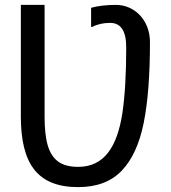

<svg xmlns="http://www.w3.org/2000/svg" viewBox="-20 -747 696 782"><path d="M590.8 -575.7C590.8 -664.1 528.8 -727.1 452.1 -727.1C413.1 -727.1 379.4 -723.1 351.1 -715.3V-637.2H355.5C376.5 -648.4 400.9 -653.8 428.7 -653.8C472.2 -653.8 494.1 -620.6 494.1 -554.2C494.1 -445.3 488.8 -356.4 478.5 -286.6C457 -147 403.3 -67.4 298.3 -67.4C263.2 -67.4 235.8 -74.7 215.8 -89.8C176.3 -119.6 161.6 -177.7 161.6 -273.4V-727.1H64.9V-273.4C64.9 -83 129.9 15.1 298.3 15.1C374 15.1 433.6 -7.3 476.1 -52.2C518.6 -96.7 548.3 -161.6 565.4 -247.1C582.5 -332.5 590.8 -441.9 590.8 -575.7Z"/></svg>

Font: SG Kara
Style: Regular
Weight: 400
Designer: Damoon Khanjanzadeh
Version: Version 1.000